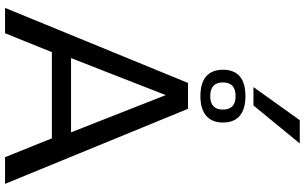

<svg xmlns="http://www.w3.org/2000/svg" viewBox="-238 -940 1179 742"><g transform="rotate(90 351.0 -569.5)"><path d="M11 0 301 -707H401L691 0H588L515 -181H182L109 0ZM205 -255H492L348 -621ZM352 -755Q301 -755 275.5 -777.5Q250 -800 250 -842Q250 -885 275.5 -907Q301 -929 352 -929Q402 -929 428 -907Q454 -885 454 -842Q454 -800 428 -777.5Q402 -755 352 -755ZM352 -793Q404 -793 404 -842Q404 -891 352 -891Q299 -891 299 -842Q299 -793 352 -793ZM317 -960 445 -1139H535L388 -960Z"/></g></svg>

Font: Georama SemiExpanded
Style: Regular
Weight: 400
Width: 6
Designer: Jean-Baptiste Levee
Foundry: Production Type
Version: Version 1.001